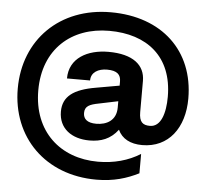

<svg xmlns="http://www.w3.org/2000/svg" viewBox="-57 -792 1038 969"><g transform="rotate(5 462.0 -308.0)"><path d="M466 116C554 116 620 95 680 65V-33C619 5 547 25 466 25C275 25 135 -99 135 -308C135 -517 275 -638 466 -638C657 -638 789 -536 789 -332C789 -248 767 -178 712 -178C675 -178 657 -193 657 -243V-401C657 -481 596 -532 471 -532C366 -532 274 -484 274 -380H391C391 -422 428 -442 472 -442C524 -442 542 -422 542 -388V-367L423 -346C312 -327 258 -288 258 -211C258 -126 323 -78 414 -78C472 -78 520 -95 558 -145C578 -101 621 -78 681 -78C815 -78 893 -184 893 -332C893 -574 725 -732 466 -732C207 -732 31 -555 31 -308C31 -61 207 116 466 116ZM375 -214C375 -249 399 -259 446 -268L542 -288V-256C542 -190 493 -165 441 -165C395 -165 375 -184 375 -214Z"/></g></svg>

Font: Aspekta 650
Style: Regular
Weight: 650
Designer: Ivo Dolenc
Version: Version 2.000